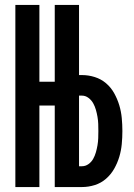

<svg xmlns="http://www.w3.org/2000/svg" viewBox="-20 -755 540 775"><path d="M42 0V-735H139V-425H201V-735H299V-452H311Q337 -452 362.5 -444Q388 -436 408 -419Q428 -402 441 -378.5Q454 -355 461.5 -330Q469 -305 471.5 -278.5Q474 -252 474 -226Q474 -200 471.5 -173.5Q469 -147 461.5 -122Q454 -97 441 -74Q428 -51 408 -33.5Q388 -16 362.5 -8Q337 0 311 0H201V-329H139V0ZM311 -84Q325 -84 337 -92.5Q349 -101 356 -113.5Q363 -126 367 -140Q371 -154 373.5 -168.5Q376 -183 376.5 -197.5Q377 -212 377 -226Q377 -241 376.5 -255Q376 -269 373.5 -283.5Q371 -298 367 -312Q363 -326 356 -338.5Q349 -351 337 -360Q325 -369 311 -369H299V-84Z"/></svg>

Font: Iosevka Fixed
Style: Bold
Weight: 700
Monospace: yes
Designer: Belleve Invis
Foundry: Belleve Invis
Version: Version 32.3.0